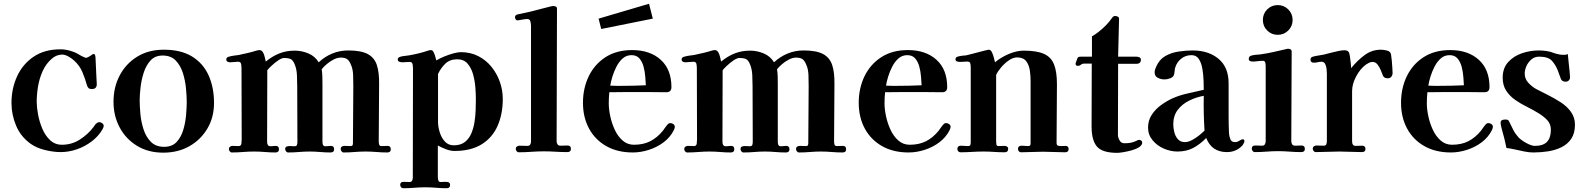

<svg xmlns="http://www.w3.org/2000/svg" viewBox="-20 -806 8411 1020"><path d="M531 -137Q531 -133 529 -129Q527 -125 525 -120Q504 -83 468 -55.5Q432 -28 389 -13Q346 2 302 2Q264 2 219 -9Q174 -20 143 -42Q90 -80 65.5 -138.5Q41 -197 41 -259Q41 -336 71 -401Q101 -466 159 -505Q217 -544 301 -544Q316 -544 331 -541.5Q346 -539 360 -534Q374 -530 387.5 -523Q401 -516 414 -508Q417 -507 425 -503Q433 -499 436 -499Q442 -499 448.5 -502.5Q455 -506 461 -510Q466 -513 469.5 -516Q473 -519 476 -519Q483 -519 484.5 -515Q486 -511 487 -505Q488 -498 488 -487Q488 -476 489 -466Q490 -441 491.5 -410.5Q493 -380 494 -362Q495 -349 489 -341Q483 -333 467 -333Q456 -333 450.5 -338Q445 -343 442 -353Q432 -389 417.5 -423.5Q403 -458 374 -484Q364 -494 345 -505Q326 -516 311 -516Q279 -516 254 -493Q224 -467 206.5 -428Q189 -389 182 -346.5Q175 -304 175 -265Q175 -237 182 -198.5Q189 -160 204.5 -123Q220 -86 246 -61.5Q272 -37 309 -37Q361 -37 404 -64.5Q447 -92 476 -130Q480 -135 482.5 -139.5Q485 -144 489 -148Q494 -152 498 -154.5Q502 -157 508 -157Q516 -157 523.5 -151Q531 -145 531 -137Z M972 -264Q972 -295 968 -337Q964 -379 951.5 -418.5Q939 -458 913.5 -484.5Q888 -511 844 -511Q804 -511 780 -485Q756 -459 743.5 -420Q731 -381 726.5 -341Q722 -301 722 -272Q722 -241 726 -199Q730 -157 743 -117.5Q756 -78 782 -52Q808 -26 852 -26Q894 -26 918 -51.5Q942 -77 953.5 -115.5Q965 -154 968.5 -194.5Q972 -235 972 -264ZM1117 -259Q1117 -183 1082 -123.5Q1047 -64 986.5 -29.5Q926 5 847 5Q768 5 708.5 -31Q649 -67 616 -128.5Q583 -190 583 -265Q583 -343 616 -405.5Q649 -468 709 -505Q769 -542 851 -542Q941 -542 1000 -506Q1059 -470 1088 -406Q1117 -342 1117 -259Z M2056 -13Q2056 4 2037 4Q2009 4 1980 1.5Q1951 -1 1922 -1Q1893 -1 1864 1.5Q1835 4 1806 4Q1799 4 1794.5 -2Q1790 -8 1790 -14Q1790 -24 1796.5 -27.5Q1803 -31 1811 -31Q1819 -31 1827 -30.5Q1835 -30 1842 -30Q1851 -30 1853 -34.5Q1855 -39 1855 -46L1857 -348Q1857 -374 1856 -406.5Q1855 -439 1844 -463Q1836 -483 1824.5 -491.5Q1813 -500 1790 -500Q1772 -500 1752.5 -490Q1733 -480 1716 -465.5Q1699 -451 1689 -438Q1692 -419 1692.5 -398.5Q1693 -378 1693 -358V-53Q1693 -43 1696 -36Q1699 -29 1711 -29Q1718 -29 1724.5 -30Q1731 -31 1738 -31Q1755 -31 1755 -13Q1755 4 1736 4Q1708 4 1680.5 1.5Q1653 -1 1625 -1Q1597 -1 1568.5 1.5Q1540 4 1511 4Q1504 4 1499.5 -2Q1495 -8 1495 -14Q1495 -25 1504 -28Q1513 -31 1524.5 -30Q1536 -29 1543 -29Q1555 -29 1557.5 -35.5Q1560 -42 1560 -53Q1560 -127 1559.5 -200.5Q1559 -274 1559 -348Q1559 -374 1557.5 -406.5Q1556 -439 1546 -463Q1537 -486 1524.5 -492Q1512 -498 1489 -498Q1477 -498 1458.5 -485.5Q1440 -473 1424 -458Q1408 -443 1400 -433Q1400 -338 1399.5 -243Q1399 -148 1399 -53Q1399 -42 1403 -35.5Q1407 -29 1418 -29Q1425 -29 1431.5 -30Q1438 -31 1445 -31Q1462 -31 1462 -13Q1462 4 1443 4Q1415 4 1387 1.5Q1359 -1 1330 -1Q1301 -1 1271 1.5Q1241 4 1212 4Q1205 4 1200.5 -2Q1196 -8 1196 -14Q1196 -22 1202 -26.5Q1208 -31 1215 -31Q1223 -31 1231.5 -30.5Q1240 -30 1248 -30Q1261 -30 1262.5 -43.5Q1264 -57 1264 -66Q1264 -160 1263.5 -254.5Q1263 -349 1263 -443Q1263 -453 1261 -465.5Q1259 -478 1245 -478Q1235 -478 1224 -476.5Q1213 -475 1202 -475Q1195 -475 1188.5 -478.5Q1182 -482 1182 -490Q1182 -497 1186.5 -500.5Q1191 -504 1197 -505Q1210 -509 1223 -510.5Q1236 -512 1249 -514Q1272 -519 1296 -524.5Q1320 -530 1342 -537Q1347 -538 1350.5 -539Q1354 -540 1358 -540Q1370 -540 1377 -528Q1383 -518 1386 -504.5Q1389 -491 1392 -479Q1426 -507 1463.5 -522Q1501 -537 1546 -537Q1583 -537 1618.5 -522Q1654 -507 1673 -475Q1705 -505 1745 -521.5Q1785 -538 1830 -538Q1898 -538 1933.5 -519Q1969 -500 1982 -460.5Q1995 -421 1994 -358L1992 -53Q1992 -45 1994.5 -37.5Q1997 -30 2007 -30Q2015 -30 2023 -30.5Q2031 -31 2039 -31Q2056 -31 2056 -13Z M2508 -281Q2508 -305 2505.5 -340Q2503 -375 2493.5 -410Q2484 -445 2464 -468Q2444 -491 2409 -491Q2370 -491 2346 -468Q2322 -445 2307 -413V-157Q2307 -134 2315.5 -105Q2324 -76 2342.5 -55Q2361 -34 2391 -34Q2427 -34 2449.5 -51.5Q2472 -69 2484 -97.5Q2496 -126 2501 -159Q2506 -192 2507 -224.5Q2508 -257 2508 -281ZM2651 -280Q2651 -200 2623.5 -137.5Q2596 -75 2539 -39.5Q2482 -4 2394 -4Q2373 -4 2348.5 -13.5Q2324 -23 2306 -33V136Q2306 143 2308.5 152Q2311 161 2321 161Q2329 161 2341 160Q2353 159 2362 162Q2371 165 2371 177Q2371 194 2353 194Q2325 194 2297 191.5Q2269 189 2240 189Q2211 189 2181 191.5Q2151 194 2122 194Q2115 194 2110.5 188.5Q2106 183 2106 176Q2106 160 2124 160Q2132 160 2140 160.5Q2148 161 2155 161Q2166 161 2169.5 153.5Q2173 146 2173 138Q2173 -7 2173.5 -152Q2174 -297 2174 -441Q2174 -451 2172 -464Q2170 -477 2156 -477Q2146 -477 2136.5 -476Q2127 -475 2117 -475Q2110 -475 2101.5 -478Q2093 -481 2093 -490Q2093 -497 2097.5 -500Q2102 -503 2108 -505Q2119 -508 2131 -509Q2143 -510 2154 -512Q2206 -521 2251 -536Q2256 -538 2260.5 -539Q2265 -540 2269 -540Q2278 -540 2283.5 -529Q2289 -518 2292.5 -505Q2296 -492 2298 -485Q2316 -496 2340.5 -506Q2365 -516 2389 -522.5Q2413 -529 2428 -529Q2479 -529 2520.5 -508Q2562 -487 2591 -451Q2620 -415 2635.5 -371Q2651 -327 2651 -280Z M3013 -15Q3013 2 2994 2Q2963 2 2931.5 0Q2900 -2 2869 -2Q2837 -2 2802.5 0.5Q2768 3 2736 3Q2729 3 2724.5 -3Q2720 -9 2720 -15Q2720 -23 2726 -27.5Q2732 -32 2739 -32Q2749 -32 2760.5 -31.5Q2772 -31 2782 -31Q2793 -31 2797 -38.5Q2801 -46 2801 -54V-668Q2801 -678 2798 -691.5Q2795 -705 2781 -705Q2772 -705 2759 -702.5Q2746 -700 2732 -698Q2724 -697 2720 -702.5Q2716 -708 2716 -715Q2716 -722 2721 -725.5Q2726 -729 2732 -730Q2758 -736 2784 -741Q2811 -747 2843.5 -756Q2876 -765 2906 -772Q2914 -774 2920 -774Q2927 -774 2933 -771Q2939 -768 2939 -760Q2939 -583 2938 -407Q2937 -231 2937 -55Q2937 -46 2942 -39Q2947 -32 2957 -32Q2967 -32 2976.5 -32.5Q2986 -33 2996 -33Q3013 -33 3013 -15Z M3411 -353Q3410 -371 3408 -398Q3406 -425 3399 -451.5Q3392 -478 3377 -495.5Q3362 -513 3335 -513Q3308 -513 3288.5 -496Q3269 -479 3255.5 -453Q3242 -427 3233.5 -399.5Q3225 -372 3222 -351Q3238 -350 3253.5 -350Q3269 -350 3285 -350Q3348 -350 3411 -353ZM3565 -132Q3565 -128 3563.5 -124Q3562 -120 3560 -115Q3541 -77 3506 -50.5Q3471 -24 3427.5 -10Q3384 4 3342 4Q3260 4 3200.5 -30Q3141 -64 3109 -123.5Q3077 -183 3077 -260Q3077 -337 3107.5 -400.5Q3138 -464 3196.5 -502Q3255 -540 3338 -540Q3433 -540 3490 -488.5Q3547 -437 3547 -343Q3547 -316 3520 -316Q3494 -316 3468 -316.5Q3442 -317 3416 -317Q3367 -317 3317 -317Q3267 -317 3217 -316Q3214 -286 3214 -257Q3214 -226 3222 -188.5Q3230 -151 3246 -116.5Q3262 -82 3287.5 -59.5Q3313 -37 3348 -37Q3398 -37 3435 -56Q3472 -75 3502 -112Q3508 -120 3513 -127.5Q3518 -135 3524 -142Q3528 -147 3531.5 -149.5Q3535 -152 3542 -152Q3550 -152 3557.5 -146.5Q3565 -141 3565 -132ZM3448 -707 3174 -652 3160 -707 3428 -786Z M4475 -13Q4475 4 4456 4Q4428 4 4399 1.5Q4370 -1 4341 -1Q4312 -1 4283 1.5Q4254 4 4225 4Q4218 4 4213.5 -2Q4209 -8 4209 -14Q4209 -24 4215.5 -27.5Q4222 -31 4230 -31Q4238 -31 4246 -30.5Q4254 -30 4261 -30Q4270 -30 4272 -34.5Q4274 -39 4274 -46L4276 -348Q4276 -374 4275 -406.5Q4274 -439 4263 -463Q4255 -483 4243.5 -491.5Q4232 -500 4209 -500Q4191 -500 4171.5 -490Q4152 -480 4135 -465.5Q4118 -451 4108 -438Q4111 -419 4111.5 -398.5Q4112 -378 4112 -358V-53Q4112 -43 4115 -36Q4118 -29 4130 -29Q4137 -29 4143.5 -30Q4150 -31 4157 -31Q4174 -31 4174 -13Q4174 4 4155 4Q4127 4 4099.5 1.5Q4072 -1 4044 -1Q4016 -1 3987.5 1.5Q3959 4 3930 4Q3923 4 3918.5 -2Q3914 -8 3914 -14Q3914 -25 3923 -28Q3932 -31 3943.5 -30Q3955 -29 3962 -29Q3974 -29 3976.5 -35.5Q3979 -42 3979 -53Q3979 -127 3978.5 -200.5Q3978 -274 3978 -348Q3978 -374 3976.5 -406.5Q3975 -439 3965 -463Q3956 -486 3943.5 -492Q3931 -498 3908 -498Q3896 -498 3877.5 -485.5Q3859 -473 3843 -458Q3827 -443 3819 -433Q3819 -338 3818.5 -243Q3818 -148 3818 -53Q3818 -42 3822 -35.5Q3826 -29 3837 -29Q3844 -29 3850.5 -30Q3857 -31 3864 -31Q3881 -31 3881 -13Q3881 4 3862 4Q3834 4 3806 1.5Q3778 -1 3749 -1Q3720 -1 3690 1.5Q3660 4 3631 4Q3624 4 3619.5 -2Q3615 -8 3615 -14Q3615 -22 3621 -26.5Q3627 -31 3634 -31Q3642 -31 3650.5 -30.5Q3659 -30 3667 -30Q3680 -30 3681.5 -43.5Q3683 -57 3683 -66Q3683 -160 3682.5 -254.5Q3682 -349 3682 -443Q3682 -453 3680 -465.5Q3678 -478 3664 -478Q3654 -478 3643 -476.5Q3632 -475 3621 -475Q3614 -475 3607.5 -478.5Q3601 -482 3601 -490Q3601 -497 3605.5 -500.5Q3610 -504 3616 -505Q3629 -509 3642 -510.5Q3655 -512 3668 -514Q3691 -519 3715 -524.5Q3739 -530 3761 -537Q3766 -538 3769.5 -539Q3773 -540 3777 -540Q3789 -540 3796 -528Q3802 -518 3805 -504.5Q3808 -491 3811 -479Q3845 -507 3882.5 -522Q3920 -537 3965 -537Q4002 -537 4037.5 -522Q4073 -507 4092 -475Q4124 -505 4164 -521.5Q4204 -538 4249 -538Q4317 -538 4352.5 -519Q4388 -500 4401 -460.5Q4414 -421 4413 -358L4411 -53Q4411 -45 4413.5 -37.5Q4416 -30 4426 -30Q4434 -30 4442 -30.5Q4450 -31 4458 -31Q4475 -31 4475 -13Z M4876 -353Q4875 -371 4873 -398Q4871 -425 4864 -451.5Q4857 -478 4842 -495.5Q4827 -513 4800 -513Q4773 -513 4753.5 -496Q4734 -479 4720.5 -453Q4707 -427 4698.5 -399.5Q4690 -372 4687 -351Q4703 -350 4718.5 -350Q4734 -350 4750 -350Q4813 -350 4876 -353ZM5030 -132Q5030 -128 5028.5 -124Q5027 -120 5025 -115Q5006 -77 4971 -50.5Q4936 -24 4892.5 -10Q4849 4 4807 4Q4725 4 4665.5 -30Q4606 -64 4574 -123.5Q4542 -183 4542 -260Q4542 -337 4572.5 -400.5Q4603 -464 4661.5 -502Q4720 -540 4803 -540Q4898 -540 4955 -488.5Q5012 -437 5012 -343Q5012 -316 4985 -316Q4959 -316 4933 -316.5Q4907 -317 4881 -317Q4832 -317 4782 -317Q4732 -317 4682 -316Q4679 -286 4679 -257Q4679 -226 4687 -188.5Q4695 -151 4711 -116.5Q4727 -82 4752.5 -59.5Q4778 -37 4813 -37Q4863 -37 4900 -56Q4937 -75 4967 -112Q4973 -120 4978 -127.5Q4983 -135 4989 -142Q4993 -147 4996.5 -149.5Q5000 -152 5007 -152Q5015 -152 5022.5 -146.5Q5030 -141 5030 -132Z M5657 -14Q5657 3 5638 3Q5609 3 5579 1.5Q5549 0 5520 0Q5492 0 5462.5 1.5Q5433 3 5404 3Q5397 3 5392.5 -2.5Q5388 -8 5388 -14Q5388 -32 5407 -32Q5416 -32 5425 -31Q5434 -30 5443 -30Q5455 -30 5455 -42V-378Q5455 -403 5451 -431.5Q5447 -460 5432 -480.5Q5417 -501 5383 -501Q5362 -501 5339 -485Q5316 -469 5298 -447.5Q5280 -426 5272 -408V-53Q5272 -46 5273.5 -38Q5275 -30 5285 -30Q5293 -30 5301.5 -30.5Q5310 -31 5318 -31Q5324 -31 5330 -27Q5336 -23 5336 -16Q5336 3 5317 3Q5289 3 5261 1Q5233 -1 5205 -1Q5174 -1 5143.5 1Q5113 3 5082 3Q5075 3 5070.5 -2.5Q5066 -8 5066 -14Q5066 -32 5085 -32Q5094 -32 5103 -31Q5112 -30 5121 -30Q5133 -30 5135 -35.5Q5137 -41 5137 -53V-447Q5137 -457 5135 -468Q5133 -479 5119 -479Q5109 -479 5099.5 -478Q5090 -477 5080 -477Q5073 -477 5064.5 -479.5Q5056 -482 5056 -491Q5056 -498 5060.5 -501.5Q5065 -505 5071 -506Q5081 -509 5092 -510Q5103 -511 5113 -512Q5121 -514 5139 -518.5Q5157 -523 5177.5 -528.5Q5198 -534 5214 -538Q5230 -542 5233 -542Q5243 -542 5249.5 -528.5Q5256 -515 5260 -499Q5264 -483 5266 -475Q5295 -500 5337.5 -518.5Q5380 -537 5419 -537Q5487 -537 5525.5 -520Q5564 -503 5579.5 -464Q5595 -425 5595 -359Q5595 -281 5594 -203Q5593 -125 5593 -47Q5593 -34 5601 -32Q5609 -30 5619 -30Q5624 -30 5629.5 -30.5Q5635 -31 5640 -31Q5657 -31 5657 -14Z M6048 -49Q6048 -35 6032 -24.5Q6016 -14 5992.5 -7.5Q5969 -1 5947.5 2.5Q5926 6 5915 6Q5836 6 5807.5 -27.5Q5779 -61 5779 -134Q5779 -218 5779.5 -301Q5780 -384 5780 -468H5737Q5729 -468 5722 -462Q5715 -456 5707 -456Q5694 -456 5694 -467Q5694 -471 5698.5 -482Q5703 -493 5704 -497Q5707 -503 5711.5 -504Q5716 -505 5722 -505H5781V-613Q5798 -622 5818 -638Q5838 -654 5856 -672.5Q5874 -691 5884 -706Q5888 -712 5891 -715Q5896 -721 5904 -721Q5912 -721 5918.5 -717.5Q5925 -714 5925 -706L5920 -505H6017Q6025 -505 6033 -501.5Q6041 -498 6041 -489Q6041 -467 6017 -467H5920L5919 -89Q5919 -76 5927.5 -60.5Q5936 -45 5953 -45Q5970 -45 5983.5 -47Q5997 -49 6013 -56Q6018 -58 6022.5 -60.5Q6027 -63 6032 -63Q6038 -63 6043 -59Q6048 -55 6048 -49Z M6379 -112Q6376 -159 6375 -205Q6374 -251 6375 -297Q6335 -290 6297.5 -271.5Q6260 -253 6236.5 -222Q6213 -191 6213 -145Q6213 -126 6218.5 -104Q6224 -82 6237.5 -66.5Q6251 -51 6275 -51Q6292 -51 6312 -61.5Q6332 -72 6350 -86.5Q6368 -101 6379 -112ZM6591 -56Q6591 -52 6587.5 -45Q6584 -38 6581 -34Q6548 2 6498 2Q6417 2 6388 -73Q6355 -39 6319 -20Q6283 -1 6235 -1Q6199 -1 6163 -16.5Q6127 -32 6103 -61Q6079 -90 6079 -128Q6079 -166 6098.5 -196Q6118 -226 6148.5 -248Q6179 -270 6210 -284Q6249 -301 6291.5 -310Q6334 -319 6375 -329Q6375 -346 6374 -376.5Q6373 -407 6368 -438.5Q6363 -470 6349.5 -491.5Q6336 -513 6310 -513Q6279 -513 6256 -495Q6233 -477 6224 -449Q6221 -440 6220.5 -431Q6220 -422 6218 -413Q6215 -397 6198 -390.5Q6181 -384 6167 -384Q6148 -384 6131 -392.5Q6114 -401 6114 -422Q6114 -430 6116.5 -437Q6119 -444 6122 -451Q6138 -489 6169.5 -507.5Q6201 -526 6240.5 -532Q6280 -538 6316 -538Q6400 -538 6453.5 -493.5Q6507 -449 6507 -363Q6507 -320 6507 -276.5Q6507 -233 6507 -189Q6507 -166 6507.5 -143.5Q6508 -121 6509 -98Q6510 -83 6516 -67Q6522 -51 6541 -51Q6549 -51 6555 -53.5Q6561 -56 6567 -60Q6571 -62 6574.5 -64Q6578 -66 6582 -66Q6591 -66 6591 -56Z M6912 -15Q6912 2 6893 2Q6863 2 6831.5 -0.5Q6800 -3 6770 -3Q6740 -3 6708 -0.5Q6676 2 6646 2Q6639 2 6634.5 -4Q6630 -10 6630 -16Q6630 -33 6648 -33Q6657 -33 6666.5 -32.5Q6676 -32 6685 -32Q6696 -32 6700 -40Q6704 -48 6704 -56V-454Q6704 -462 6702 -472.5Q6700 -483 6689 -483Q6676 -483 6662 -481Q6648 -479 6634 -479Q6627 -479 6620.5 -482Q6614 -485 6614 -493Q6614 -508 6629 -511Q6640 -514 6652.5 -515Q6665 -516 6676 -517Q6711 -522 6744.5 -529.5Q6778 -537 6812 -545Q6815 -546 6818 -546.5Q6821 -547 6824 -547Q6831 -547 6836.5 -543.5Q6842 -540 6842 -532Q6842 -414 6841 -294.5Q6840 -175 6840 -56Q6840 -47 6844.5 -39.5Q6849 -32 6860 -32Q6869 -32 6877.5 -32.5Q6886 -33 6895 -33Q6912 -33 6912 -15ZM6847 -700Q6847 -667 6824 -644Q6801 -621 6768 -621Q6735 -621 6712 -644Q6689 -667 6689 -700Q6689 -733 6712 -756Q6735 -779 6768 -779Q6801 -779 6824 -756Q6847 -733 6847 -700Z M7378 -417Q7378 -407 7371.5 -398.5Q7365 -390 7353 -390Q7333 -390 7327 -404Q7322 -417 7315 -434Q7308 -451 7297.5 -464Q7287 -477 7271 -477Q7262 -477 7254 -473Q7246 -469 7238 -464Q7207 -442 7185 -401Q7163 -360 7163 -322V-55Q7163 -31 7182 -31Q7192 -31 7200.5 -31.5Q7209 -32 7216 -32Q7234 -32 7234 -15Q7234 2 7215 2Q7185 2 7155 0.5Q7125 -1 7095 -1Q7064 -1 7033 0.5Q7002 2 6970 2Q6963 2 6958.5 -4Q6954 -10 6954 -16Q6954 -24 6960 -28.5Q6966 -33 6973 -33Q6983 -33 6992.5 -32.5Q7002 -32 7012 -32Q7023 -32 7026 -39.5Q7029 -47 7029 -56V-414Q7029 -424 7027.5 -439Q7026 -454 7020 -466Q7014 -478 7000 -478Q6990 -478 6980.5 -475.5Q6971 -473 6960 -473Q6942 -473 6942 -489Q6942 -502 6955 -505Q6969 -509 6984 -511Q6999 -513 7013 -516Q7028 -520 7048 -525Q7068 -530 7088 -534.5Q7108 -539 7121 -539Q7129 -539 7135.5 -537Q7142 -535 7146 -528Q7149 -523 7151.5 -505.5Q7154 -488 7156 -470Q7158 -452 7158 -444Q7192 -486 7230.5 -514Q7269 -542 7316 -542Q7330 -542 7348.5 -537.5Q7367 -533 7370 -516Q7372 -504 7374 -483Q7376 -462 7377 -443Q7378 -424 7378 -417Z M7757 -353Q7756 -371 7754 -398Q7752 -425 7745 -451.5Q7738 -478 7723 -495.5Q7708 -513 7681 -513Q7654 -513 7634.5 -496Q7615 -479 7601.5 -453Q7588 -427 7579.5 -399.5Q7571 -372 7568 -351Q7584 -350 7599.5 -350Q7615 -350 7631 -350Q7694 -350 7757 -353ZM7911 -132Q7911 -128 7909.5 -124Q7908 -120 7906 -115Q7887 -77 7852 -50.5Q7817 -24 7773.5 -10Q7730 4 7688 4Q7606 4 7546.5 -30Q7487 -64 7455 -123.5Q7423 -183 7423 -260Q7423 -337 7453.5 -400.5Q7484 -464 7542.5 -502Q7601 -540 7684 -540Q7779 -540 7836 -488.5Q7893 -437 7893 -343Q7893 -316 7866 -316Q7840 -316 7814 -316.5Q7788 -317 7762 -317Q7713 -317 7663 -317Q7613 -317 7563 -316Q7560 -286 7560 -257Q7560 -226 7568 -188.5Q7576 -151 7592 -116.5Q7608 -82 7633.5 -59.5Q7659 -37 7694 -37Q7744 -37 7781 -56Q7818 -75 7848 -112Q7854 -120 7859 -127.5Q7864 -135 7870 -142Q7874 -147 7877.5 -149.5Q7881 -152 7888 -152Q7896 -152 7903.5 -146.5Q7911 -141 7911 -132Z M8347 -144Q8347 -98 8327.5 -69Q8308 -40 8275.5 -24Q8243 -8 8204 -2Q8165 4 8126 4Q8102 4 8076.5 -1.5Q8051 -7 8028 -12Q8017 -14 8005.5 -16.5Q7994 -19 7983 -20Q7980 -37 7972.5 -67.5Q7965 -98 7957 -125Q7952 -145 7952 -153Q7952 -164 7959 -167.5Q7966 -171 7976 -171Q7984 -171 7989 -169.5Q7994 -168 7997 -161Q8009 -136 8019.5 -115.5Q8030 -95 8048 -75Q8057 -66 8072 -56Q8087 -46 8104 -38.5Q8121 -31 8134 -31Q8178 -31 8198.5 -52.5Q8219 -74 8219 -117Q8219 -147 8199.5 -168Q8180 -189 8151 -206Q8123 -223 8090 -239.5Q8057 -256 8028.5 -276Q8000 -296 7981.5 -324.5Q7963 -353 7963 -393Q7963 -444 7992 -476Q8021 -508 8065 -523Q8109 -538 8155 -538Q8175 -538 8196 -535Q8217 -532 8236 -524Q8244 -521 8258 -518Q8272 -515 8279 -515Q8287 -515 8294.5 -515Q8302 -515 8309 -519Q8311 -499 8313.5 -473.5Q8316 -448 8318.5 -426.5Q8321 -405 8321 -396Q8321 -386 8314.5 -379Q8308 -372 8297 -372Q8278 -372 8271.5 -388.5Q8265 -405 8256 -431Q8246 -458 8226 -481.5Q8206 -505 8157 -505Q8132 -505 8115 -490Q8098 -475 8089 -454.5Q8080 -434 8080 -415Q8080 -387 8099.5 -366Q8119 -345 8141 -333Q8168 -319 8203 -301.5Q8238 -284 8269 -264Q8304 -242 8325.5 -212Q8347 -182 8347 -144Z"/></svg>

Font: Kaisei Tokumin ExtraBold
Style: Regular
Weight: 800
Designer: Font-Kai, 金井和夫
Foundry: KAZUO KANAI
Version: Version 5.003